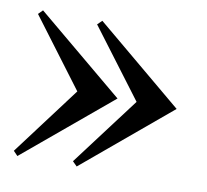

<svg xmlns="http://www.w3.org/2000/svg" viewBox="-54 -465 553 514"><g transform="rotate(10 222.5 -208.0)"><path d="M185.1 -9.8 172.9 -22 313 -208 172.9 -394 185.1 -405.8 421.9 -208ZM12.2 -22 151.9 -208 12.2 -394 23.9 -405.8 261.2 -208 23.9 -9.8Z"/></g></svg>

Font: Halibut Exp
Style: Regular
Weight: 400
Width: 7
Designer: Matteo Maggi
Foundry: Collletttivo
Version: Version 3.080 | FøM Fix